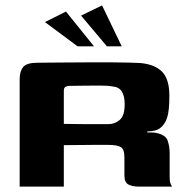

<svg xmlns="http://www.w3.org/2000/svg" viewBox="-20 -693 694 713"><path d="M348 -155Q348 -155 328.5 -155Q309 -155 279 -154.5Q249 -154 217 -154V0H53V-399Q53 -428 66 -444Q79 -460 119 -460Q134 -460 164 -460.5Q194 -461 233 -461Q272 -461 313.5 -461.5Q355 -462 393 -461.5Q431 -461 459.5 -460.5Q488 -460 501 -459Q555 -454 582 -426.5Q609 -399 609 -337Q609 -281 600.5 -255.5Q592 -230 573 -216Q566 -211 554 -208Q542 -205 527 -205V-201Q534 -201 542.5 -201Q551 -201 557 -200Q595 -193 602.5 -171Q610 -149 610 -125V-37Q610 -18 614 -9.5Q618 -1 619 0H497Q471 0 456.5 -8Q442 -16 442 -42V-108Q442 -139 428.5 -147Q415 -155 381 -155ZM217 -233Q228 -233 250.5 -232.5Q273 -232 300 -232Q327 -232 349.5 -232Q372 -232 382 -232Q406 -232 424.5 -247.5Q443 -263 443 -306Q443 -336 432.5 -353Q422 -370 398 -372Q384 -375 360.5 -375Q337 -375 311.5 -375Q286 -375 265 -374.5Q244 -374 234 -374Q232 -374 224.5 -371Q217 -368 217 -356ZM268 -521 147 -611 225 -650 329 -521ZM377 -521 281 -635 359 -673 432 -521Z"/></svg>

Font: Genos Thin
Style: Bold
Weight: 700
Version: Version 1.010